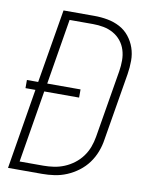

<svg xmlns="http://www.w3.org/2000/svg" viewBox="-83 -796 666 857"><g transform="rotate(10 250.0 -367.5)"><path d="M13 0 73 -364H28V-401H79L135 -735H275Q306 -735 335.5 -729.5Q365 -724 390.5 -710.5Q416 -697 434 -674.5Q452 -652 461.5 -624.5Q471 -597 471 -566.5Q471 -536 466 -505L415 -199Q411 -171 400.5 -143.5Q390 -116 372.5 -92Q355 -68 330.5 -49.5Q306 -31 278.5 -19.5Q251 -8 223 -4Q195 0 167 0ZM59 -37H167Q190 -37 214 -40.5Q238 -44 261 -53.5Q284 -63 304.5 -78.5Q325 -94 340 -114.5Q355 -135 363.5 -158Q372 -181 376 -205L427 -511Q431 -536 431 -560.5Q431 -585 424 -607.5Q417 -630 402.5 -648Q388 -666 367.5 -677.5Q347 -689 323.5 -693.5Q300 -698 275 -698H169L120 -401H271V-364H113Z"/></g></svg>

Font: Iosevka Curly XLtObl
Style: Regular
Weight: 200
Italic angle: -9°
Monospace: yes
Designer: Belleve Invis
Foundry: Belleve Invis
Version: Version 11.1.0; ttfautohint (v1.8.3)